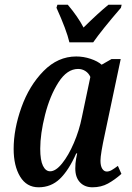

<svg xmlns="http://www.w3.org/2000/svg" viewBox="-20 -786 559 816"><path d="M38 -153Q38 -237 71 -329.5Q104 -422 165 -484Q226 -546 304 -546Q335 -546 365 -536Q395 -526 412 -511L454 -535H493L426 -218Q407 -131 407 -103Q407 -81 414.5 -69Q422 -57 434 -57Q444 -57 454.5 -63Q465 -69 481 -81L496 -47Q468 -22 439 -6Q410 10 373 10Q340 10 320 -11Q300 -32 300 -70Q300 -93 303.5 -111.5Q307 -130 308 -134H304Q272 -62 234.5 -26Q197 10 144 10Q93 10 65.5 -35.5Q38 -81 38 -153ZM328 -288 364 -459Q357 -475 343 -484Q329 -493 312 -493Q265 -493 228.5 -436Q192 -379 171.5 -298Q151 -217 151 -154Q151 -105 162.5 -81.5Q174 -58 193 -58Q217 -58 244 -91.5Q271 -125 294 -178.5Q317 -232 328 -288ZM220 -753 224 -766H268Q311 -715 335 -669Q398 -731 441 -766H497L494 -753Q413 -659 376 -606H275Q263 -658 220 -753Z"/></svg>

Font: Noto Serif CondSemiBold
Style: Italic
Weight: 600
Width: 3
Italic angle: -12°
Designer: Monotype Design Team
Foundry: Monotype Imaging Inc.
Version: Version 1.001